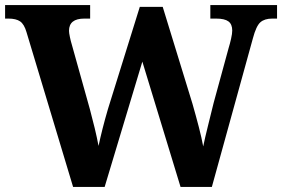

<svg xmlns="http://www.w3.org/2000/svg" viewBox="-20 -734 1108 754"><path d="M84 -608Q75 -639 59 -650Q43 -661 13 -661H0V-714H334V-661H311Q251 -661 251 -613Q251 -605 254.5 -588.5Q258 -572 262 -559L333 -305Q343 -268 352 -230.5Q361 -193 367 -161Q374 -194 383 -229.5Q392 -265 404 -306L529 -707H619L736 -326Q750 -277 761 -234.5Q772 -192 778 -159Q785 -193 796.5 -239Q808 -285 819 -330L878 -546Q883 -562 887.5 -582Q892 -602 892 -614Q892 -639 877 -650Q862 -661 829 -661H806V-714H1068V-661H1049Q1019 -661 1002.5 -646.5Q986 -632 973 -583L812 0H689L539 -492L391 0H267Z"/></svg>

Font: Noto Serif Sinhala
Style: Bold
Weight: 700
Designer: Jelle Bosma - Monotype Design Team
Foundry: Monotype Imaging Inc.
Version: Version 2.007; ttfautohint (v1.8.4.7-5d5b)